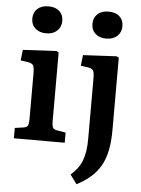

<svg xmlns="http://www.w3.org/2000/svg" viewBox="-64 -813 803 1091"><g transform="rotate(5 338.0 -267.5)"><path d="M37 0V-59L86 -66Q105 -69 110.5 -79Q116 -89 116 -116V-375Q116 -410 109.5 -422Q103 -434 80 -438L37 -444L44 -505L235 -515L248 -508V-113Q248 -93 252.5 -81.5Q257 -70 278 -66L327 -58V0ZM168 -610Q129 -610 105.5 -631Q82 -652 82 -687Q82 -722 105 -743Q128 -764 168 -764Q208 -764 230.5 -743.5Q253 -723 253 -688Q253 -653 229.5 -631.5Q206 -610 168 -610ZM414 229 376 177Q398 158 414 136.5Q430 115 439.5 90Q449 65 453.5 34.5Q458 4 458 -34V-376Q458 -411 451.5 -422.5Q445 -434 423 -438L380 -444L387 -505L578 -515L591 -508V-95Q591 -27 580 24Q569 75 547 112Q525 149 492 177.5Q459 206 414 229ZM510 -610Q471 -610 448 -631Q425 -652 425 -687Q425 -722 448 -743Q471 -764 510 -764Q551 -764 573.5 -743.5Q596 -723 596 -688Q596 -653 572.5 -631.5Q549 -610 510 -610Z"/></g></svg>

Font: Literata 18pt SemiBold
Style: Regular
Weight: 600
Designer: Latin by Veronika Burian and Jose Scaglione. Greek by Irene Vlachou. Cyrillic by Vera Evstafieva.
Foundry: TypeTogether
Version: Version 3.103;gftools[0.9.29]